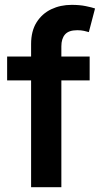

<svg xmlns="http://www.w3.org/2000/svg" viewBox="-20 -782 429 802"><path d="M354.5 -545.9V-446.3H236.3V0H109.9V-446.3H9.8V-545.9H109.9V-598.1Q109.9 -652.3 132.8 -688.7Q155.8 -725.1 194.1 -743.4Q232.4 -761.7 279.3 -761.7Q313 -761.7 338.9 -756.3Q364.7 -751 377 -746.6L351.1 -647.9Q342.8 -650.4 330.8 -653.1Q318.8 -655.8 302.7 -655.8Q267.1 -655.8 251.7 -638.2Q236.3 -620.6 236.3 -588.4V-545.9Z"/></svg>

Font: Inter SemiBold
Style: Regular
Weight: 600
Designer: Rasmus Andersson
Foundry: rsms
Version: Version 4.001;git-9221beed3